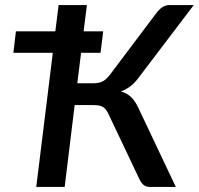

<svg xmlns="http://www.w3.org/2000/svg" viewBox="-20 -740 787 760"><path d="M524.5 -427Q510.5 -409 494 -397Q477.5 -385 458.5 -378Q484 -371 500.5 -354.2Q517 -337.5 530 -308L676 0H574Q557.5 0 547.5 -8.8Q537.5 -17.5 530 -34.5L409.5 -288.5Q400 -309 387.5 -316.5Q375 -324 351.5 -324H275.5L236 0H123.5L189 -531H33L43 -616H199L212 -720H324L311 -616H388.5L378 -531H301L286 -410.5H351Q370.5 -410.5 385 -417.2Q399.5 -424 415 -444L599.5 -689Q609.5 -702.5 622.2 -711.2Q635 -720 651 -720H747Z"/></svg>

Font: Lato SemiBold
Style: Italic
Weight: 600
Italic angle: -7°
Designer: Lukasz Dziedzic with Adam Twardoch and Botio Nikoltchev
Foundry: tyPoland Lukasz Dziedzic
Version: Version 2.015; 2015-08-06; http://www.latofonts.com/